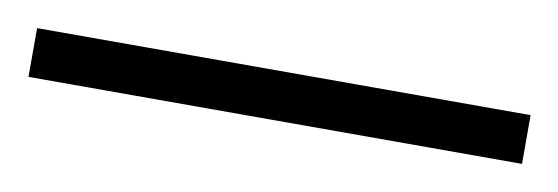

<svg xmlns="http://www.w3.org/2000/svg" viewBox="-26 31 462 159"><g transform="rotate(10 205.5 110.5)"><path d="M413 90V131H-2V90Z"/></g></svg>

Font: odia115
Style: Regular
Weight: 400
Designer: Amélie Bonet and Sol Matas
Foundry: Google LLC
Version: Version 2.003